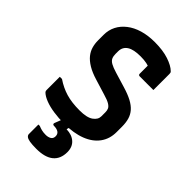

<svg xmlns="http://www.w3.org/2000/svg" viewBox="-282 -818 1164 1164"><g transform="rotate(45 300.0 -236.0)"><path d="M321.3 -719.4Q391.4 -719.4 441.1 -702.8Q490.8 -686.1 514.1 -662.7Q518.3 -658.7 519.3 -654.8Q520.4 -650.9 520.4 -645Q520.4 -625.9 520.4 -601.9Q520.4 -577.9 520.4 -554Q520.4 -530 520.4 -507.5Q491.6 -507.5 461.6 -507.5Q431.6 -507.5 402.9 -507.5Q397.9 -507.5 394.9 -510.5Q391.9 -513.5 391.9 -518.5Q391.9 -527.8 391.9 -537.9Q391.9 -548 391.9 -559.4Q391.9 -570.7 391.9 -583.9Q391.9 -597.1 391.9 -613.1L419.7 -577.3Q396.4 -588.1 373.8 -592.7Q351.1 -597.3 321.3 -597.3Q292.4 -597.3 270.5 -592.9Q248.7 -588.5 233.8 -579.1Q218.8 -569.7 211 -555.4Q203.2 -541.1 203.2 -521.2V-500.5Q203.2 -480.6 209.4 -466.8Q215.6 -453.1 233.5 -442.8Q251.4 -432.6 286.5 -422L381.8 -393.2Q428.5 -379.3 459.7 -362.7Q490.9 -346 509.2 -325Q527.5 -304.1 535.3 -277Q543.1 -249.9 543.1 -215.1V-169.4Q543.1 -111.1 511.9 -68.4Q480.7 -25.7 422.4 -3.2Q364.2 19.4 281.9 19.4Q233.8 19.4 191.3 13.1Q148.8 6.8 117.2 -5.5Q85.6 -17.8 68.5 -34Q65.3 -37.2 63.9 -40.7Q62.5 -44.2 62.5 -53.3Q62.5 -70.6 62.5 -87.7Q62.5 -104.9 62.5 -123.8Q62.5 -142.7 62.5 -163.2H81.3Q126.2 -132.7 175.1 -118.1Q224 -103.6 291.3 -103.6Q353.4 -103.6 381.7 -123.7Q410.1 -143.8 410.1 -171.6V-206.1Q410.1 -222.7 404.6 -234.3Q399.1 -245.9 381.8 -256.3Q364.6 -266.7 327.7 -277.3L233.1 -306.3Q183.8 -321 152 -340.4Q120.2 -359.8 102.5 -382Q84.8 -404.2 77.6 -429.8Q70.4 -455.4 70.4 -483.4V-531.3Q70.4 -572.2 87.8 -606.4Q105.2 -640.6 138.3 -666.2Q171.3 -691.9 217.5 -705.6Q263.7 -719.4 321.3 -719.4ZM418.2 127.4Q418.2 185.5 381.2 216Q344.2 246.5 270.3 246.5Q234.1 246.5 213.2 242.8Q192.4 239.2 183.9 231.7Q175.4 224.3 175.4 215.1Q175.4 199.4 175.4 184.9Q175.4 170.4 175.4 157.3Q175.4 144.2 175.4 133.2H187.4Q200.9 139 215.8 142.7Q230.7 146.4 251 146.4Q271 146.4 285.4 138Q299.8 129.5 299.8 109.6Q299.8 90.9 286.1 81.5Q272.5 72.2 246.3 72Q241.3 72 238.3 68.2Q235.3 64.3 237.8 57.6Q243.2 44.2 247.7 32.1Q252.2 20.1 256.8 8.4Q261.3 -3.2 265.8 -13.9Q270.3 -24.6 274.9 -35.5Q277.6 -40.8 282.4 -44.1Q287.1 -47.5 299.6 -48.8Q312.1 -50.2 337.2 -50.2Q334.5 -40.8 332.2 -30.4Q329.8 -20.1 327.5 -10.6Q325.3 -1.1 322.9 7.5Q320.6 16.2 318.7 23L316.6 32.6Q363.1 33.8 390.6 58.6Q418.2 83.4 418.2 127.4Z"/></g></svg>

Font: Recursive Sans Linear Light
Style: Regular
Weight: 300
Version: Version 1.085